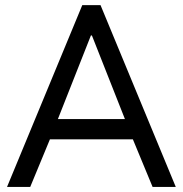

<svg xmlns="http://www.w3.org/2000/svg" viewBox="-20 -740 724 760"><path d="M7.8 0 305.7 -719.7H377.9L675.8 0H584L495.1 -214.8L483.4 -246.1L343.8 -599.6H339.8L200.2 -246.1L188.5 -214.8L99.6 0ZM146.5 -188.5V-268.6H537.1V-188.5Z"/></svg>

Font: Reddit Sans
Style: Regular
Weight: 400
Designer: Stephen Hutchings
Foundry: Reddit
Version: Version 1.014